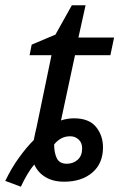

<svg xmlns="http://www.w3.org/2000/svg" viewBox="-68 -678 452 727"><path d="M-48 7Q-25 -41 3.5 -80.5Q32 -120 60 -148Q62 -160 65 -173Q68 -186 71 -199L127 -469H44L52 -509L142 -547L204 -658H256L229 -536H364L350 -469H216L163 -222Q187 -230 212 -230Q269 -230 295.5 -197.5Q322 -165 322 -120Q322 -59 281.5 -24.5Q241 10 175 10Q133 10 104 -7.5Q75 -25 62 -55Q48 -39 35 -17Q22 5 11 29ZM185 -58Q209 -58 226 -73Q243 -88 243 -116Q243 -138 229.5 -150Q216 -162 198 -162Q178 -162 163 -153.5Q148 -145 137 -131Q137 -100 147 -79Q157 -58 185 -58Z"/></svg>

Font: BC Sans
Style: Italic
Weight: 400
Italic angle: -12°
Designer: Monotype Design Team
Designer: Province of B.C.
Foundry: Monotype Imaging Inc.
Version: Version 2.000;GOOG;noto-source:20170915:90ef993387c0